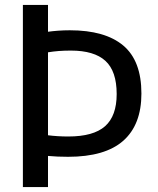

<svg xmlns="http://www.w3.org/2000/svg" viewBox="-20 -760 640 780"><path d="M73 0V-740H175V-631Q192.5 -633.5 215.2 -635.2Q238 -637 263.5 -637Q407 -637 480.8 -575Q554.5 -513 554.5 -380Q554.5 -253.5 480.8 -188.2Q407 -123 256.5 -123Q213 -123 175 -126.5V0ZM257.5 -205.5Q359.5 -205.5 406.8 -247.2Q454 -289 454 -378Q454 -471 408.2 -512.8Q362.5 -554.5 268 -554.5Q241.5 -554.5 219 -552.8Q196.5 -551 175 -547.5V-210.5Q195 -208 215 -206.8Q235 -205.5 257.5 -205.5Z"/></svg>

Font: Encode Sans SemiCondensed SemiCondensed Medium
Style: Regular
Weight: 500
Width: 4
Designer: Multiple Designers
Foundry: Impallari Type
Version: Version 3.000; ttfautohint (v1.8.3) -l 8 -r 50 -G 200 -x 14 